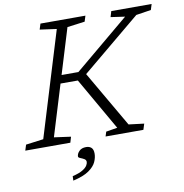

<svg xmlns="http://www.w3.org/2000/svg" viewBox="-122 -798 1059 1108"><g transform="rotate(-10 407.5 -244.0)"><path d="M588 -45.5 678 -34.5 667 0H445.5L454 -27L520.5 -38L344 -346H242.5L151 -47L249 -33.5L239 0H-25L-14.5 -33.5L88.5 -47L276 -660L178 -673.5L188.5 -707H452L441.5 -673.5L338.5 -660L257 -393.5H355.5L676.5 -661.5L593.5 -673.5L603.5 -707H840L829.5 -673.5L742 -660L397.5 -374ZM268.5 86Q268.5 70.5 282.8 55.5Q297 40.5 324 40.5Q343 40.5 354.5 51Q366 61.5 366 86Q366 109.5 354.5 134.8Q343 160 311.2 182.2Q279.5 204.5 218 218.5L219 192.5Q258.5 183 278.8 170.5Q299 158 306 146Q313 134 313 125.5Q313 113.5 302 107.2Q291 101 279.8 96.8Q268.5 92.5 268.5 86Z"/></g></svg>

Font: Newsreader Caption Light
Style: Italic
Weight: 300
Italic angle: -17°
Designer: Hugues Gentile
Foundry: Production Type
Version: Version 1.001